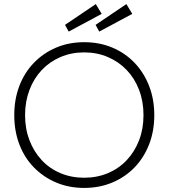

<svg xmlns="http://www.w3.org/2000/svg" viewBox="-20 -912 827 942"><path d="M50 -347Q50 -425 75 -490.5Q100 -556 146.5 -604Q193 -652 255.5 -678.5Q318 -705 393 -705Q468 -705 531 -678.5Q594 -652 640 -604Q686 -556 711.5 -490.5Q737 -425 737 -347Q737 -269 711.5 -203.5Q686 -138 640 -90.5Q594 -43 531 -16.5Q468 10 393 10Q318 10 255.5 -16.5Q193 -43 146.5 -90.5Q100 -138 75 -203.5Q50 -269 50 -347ZM684 -347Q684 -414 662.5 -470.5Q641 -527 602 -568Q563 -609 509.5 -632Q456 -655 393 -655Q330 -655 276.5 -632Q223 -609 184.5 -568Q146 -527 124.5 -470.5Q103 -414 103 -347Q103 -280 124.5 -224Q146 -168 184.5 -126.5Q223 -85 276.5 -62.5Q330 -40 393 -40Q456 -40 509.5 -62.5Q563 -85 602 -126.5Q641 -168 662.5 -224Q684 -280 684 -347ZM317 -757 299 -790 450 -892 479 -844ZM600 -892 629 -844 467 -757 449 -790Z"/></svg>

Font: Mach ExtraLight
Style: Regular
Weight: 250
Version: Version 1.002